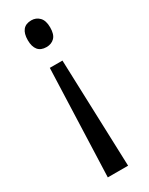

<svg xmlns="http://www.w3.org/2000/svg" viewBox="-194 -578 623 803"><g transform="rotate(-30 117.5 -176.5)"><path d="M87 -330H148L166 188H68ZM173 -476Q173 -442 158 -427Q143 -412 119 -412Q92 -412 78.5 -428.5Q65 -445 65 -476Q65 -508 78.5 -524.5Q92 -541 119 -541Q142 -541 157.5 -525Q173 -509 173 -476Z"/></g></svg>

Font: Noto Sans Thai ExtraCondensed
Style: Regular
Weight: 400
Width: 2
Designer: Monotype Design Team
Foundry: Monotype Imaging Inc.
Version: Version 2.002